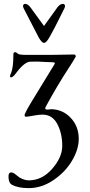

<svg xmlns="http://www.w3.org/2000/svg" viewBox="-20 -685 466 990"><path d="M137 -647Q178 -592 207 -551L276 -647Q289 -665 305 -665Q311 -665 314 -659Q317 -653 313 -644Q260 -536 235 -493Q219 -464 207 -464Q195 -464 179 -493L101 -644Q97 -653 100 -659Q103 -665 109 -665Q124 -665 137 -647ZM301 67Q301 3 275.5 -45.5Q250 -94 199 -94Q184 -94 163 -90.5Q142 -87 127.5 -84.5Q113 -82 110 -84Q107 -85 107 -89.5Q107 -94 108 -98L110 -101Q115 -114 137 -151Q160 -189 261 -354Q268 -363 252 -364Q239 -364 213 -365.5Q187 -367 174 -367.5Q161 -368 136 -367Q107 -366 65 -311Q64 -310 60 -304.5Q56 -299 53 -296Q50 -293 45.5 -289.5Q41 -286 38 -286Q26 -286 37 -308Q49 -336 49 -405Q49 -416 59 -416Q63 -416 74 -407Q80 -402 122 -402Q244 -401 363 -404Q367 -404 369.5 -399.5Q372 -395 370 -392Q359 -372 340 -343Q272 -239 215 -133Q208 -119 227 -120Q230 -121 237 -121Q240 -122 241 -122Q302 -122 344 -78Q386 -34 386 31Q386 85 351.5 143.5Q317 202 256 243.5Q195 285 128 285Q74 285 42 268Q26 260 24 232Q22 204 38 204Q48 204 61.5 215.5Q75 227 80 230Q107 245 128 245Q197 245 249 185.5Q301 126 301 67Z"/></svg>

Font: EB Garamond 12 All SC
Style: AllSC
Weight: 400
Version: Version 0.016 ; ttfautohint (v0.97) -l 8 -r 50 -G 200 -x 0 -